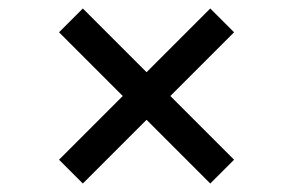

<svg xmlns="http://www.w3.org/2000/svg" viewBox="-20 -601 690 452"><path d="M475 -169 325 -319 175 -169 119 -225 269 -375 119 -525 175 -581 325 -431 475 -581 531 -525 381 -375 531 -225Z"/></svg>

Font: Graduate
Style: Regular
Weight: 400
Version: Version 1.001